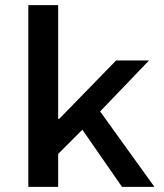

<svg xmlns="http://www.w3.org/2000/svg" viewBox="-20 -726 639 746"><path d="M90 0H206V-128L300 -222L454 0H580L369 -293L559 -491H431L210 -264H206V-706H90Z"/></svg>

Font: Source Code Pro Semibold
Style: Regular
Weight: 600
Monospace: yes
Designer: Paul D. Hunt
Foundry: Adobe Systems Incorporated
Version: Version 1.017;PS 1.000;hotconv 1.0.70;makeotf.lib2.5.5900